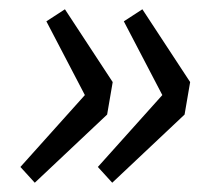

<svg xmlns="http://www.w3.org/2000/svg" viewBox="-20 -458 464 414"><path d="M55 -64 24 -98 163 -253 80 -412 120 -438 223 -281 211 -211ZM222 -64 191 -98 330 -253 247 -412 287 -438 390 -281 378 -211Z"/></svg>

Font: Source Sans 3 Medium
Style: Italic
Weight: 500
Italic angle: -11°
Designer: Paul D. Hunt
Foundry: Adobe
Version: Version 3.052;hotconv 1.1.0;makeotfexe 2.6.0